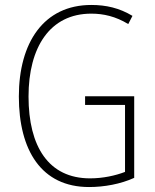

<svg xmlns="http://www.w3.org/2000/svg" viewBox="-20 -744 624 774"><path d="M323 -356V-321H484V-51C445 -36 395 -25 343 -25C176 -25 95 -153 95 -355C95 -553 181 -689 348 -689C397 -689 446 -678 497 -647L514 -680C461 -712 407 -724 348 -724C156 -724 56 -572 56 -355C56 -138 147 10 339 10C400 10 466 -2 521 -27V-356Z"/></svg>

Font: Noto Sans Malayalam Condensed ExtraLight
Style: Regular
Weight: 200
Width: 3
Designer: Jelle Bosma - Monotype Design Team
Foundry: Monotype Imaging Inc.
Version: Version 2.104